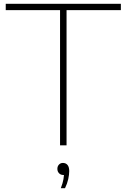

<svg xmlns="http://www.w3.org/2000/svg" viewBox="-20 -760 662 1004"><path d="M294 0V-707H10V-740H612V-707H328V0ZM298 224Q308.5 197 311.8 177Q315 157 315 139L317 155H311Q297.5 155 288.8 146Q280 137 280 123Q280 109.5 288.2 100.8Q296.5 92 309 92Q324 92 333 102.5Q342 113 342 135Q342 153 336.8 176.8Q331.5 200.5 320 224Z"/></svg>

Font: Encode Sans SC Expanded Thin
Style: Regular
Weight: 250
Width: 7
Designer: Multiple Designers
Foundry: Impallari Type
Version: Version 3.002